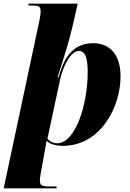

<svg xmlns="http://www.w3.org/2000/svg" viewBox="-56 -780 702 1040"><path d="M159 -676 -36 240H250L251 230H210C172 230 160 224 160 198C160 188 161 179 165 157L187 36C191 14 194 -2 196 -17C217 1 245 10 284 10C491 10 597 -203 597 -366C597 -491 533 -546 449 -546C349 -546 293 -481 262 -362H256C288 -462 321 -565 336 -634L365 -760H99L97 -750H124C161 -750 164 -739 164 -717C164 -706 162 -692 159 -676ZM254 -4C233 -4 213 -14 201 -29L269 -347C285 -421 327 -504 371 -504C402 -504 419 -476 419 -389C419 -209 351 -4 254 -4Z"/></svg>

Font: Noto Serif Display SemiCondensed Black
Style: Italic
Weight: 900
Width: 4
Italic angle: -12°
Designer: Monotype Design Team
Foundry: Monotype Imaging Inc.
Version: Version 2.009